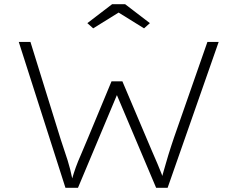

<svg xmlns="http://www.w3.org/2000/svg" viewBox="-20 -901 1138 921"><path d="M294 0 70 -700H126L271 -233Q282 -199 290 -175.5Q298 -152 304.5 -131.5Q311 -111 316.5 -89Q322 -67 329 -34H323Q334 -72 344 -99.5Q354 -127 368 -158.5Q382 -190 402 -239L515 -511H567L707 -181Q723 -144 735.5 -115Q748 -86 755.5 -66Q763 -46 761 -34H752Q757 -54 763.5 -75Q770 -96 775.5 -116.5Q781 -137 788 -159Q795 -181 801.5 -201.5Q808 -222 815 -242L975 -700H1029L784 0H729L528 -475L553 -474L354 0ZM427 -765 399 -790 518 -881H580L699 -790L671 -765L534 -850H564Z"/></svg>

Font: Lexend Mega ExtraLight
Style: Regular
Weight: 250
Version: Version 1.007